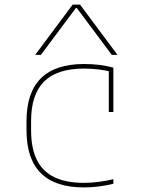

<svg xmlns="http://www.w3.org/2000/svg" viewBox="-20 -810 640 840"><path d="M347 10Q96 10 96 -240V-280Q96 -530 348 -530Q418 -530 476 -514V-320H456V-508L471 -495Q445 -502 412.5 -506Q380 -510 348 -510Q230 -510 173 -453.5Q116 -397 116 -280V-240Q116 -162 141 -111Q166 -60 217.5 -35Q269 -10 347 -10Q380 -10 413 -14.5Q446 -19 476 -26V-6Q447 1 414 5.5Q381 10 347 10ZM134 -570 298 -790H330L494 -570H469L316 -775H312L159 -570Z"/></svg>

Font: M PLUS Code Latin Expanded Thin
Style: Regular
Weight: 250
Width: 7
Designer: Coji Morishita
Foundry: UNDERFOREST DESIGN
Version: Version 1.002; ttfautohint (v1.8.3)